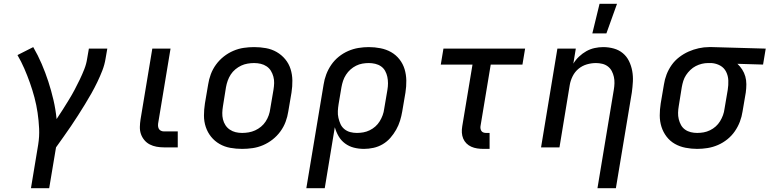

<svg xmlns="http://www.w3.org/2000/svg" viewBox="-20 -776 4052 1011"><path d="M143 215 181 -14Q188 -57 186 -99Q184 -141 178 -182Q172 -223 161.5 -262.5Q151 -302 137.5 -340Q124 -378 108 -415Q92 -452 72 -486L155 -528Q180 -485 199.5 -439.5Q219 -394 234.5 -346.5Q250 -299 261.5 -249.5Q273 -200 278 -149Q295 -174 311 -199.5Q327 -225 343 -251Q359 -277 373 -303.5Q387 -330 400 -357Q413 -384 424 -412Q435 -440 439 -468L448 -520H545L536 -468Q531 -436 519 -405Q507 -374 492.5 -344Q478 -314 461.5 -284.5Q445 -255 427 -226Q409 -197 391 -168.5Q373 -140 353.5 -111.5Q334 -83 314.5 -55.5Q295 -28 275 0L239 215Z M916 0H843Q823 0 804 -3.5Q785 -7 768.5 -15.5Q752 -24 740 -38.5Q728 -53 722 -70.5Q716 -88 716.5 -108Q717 -128 720 -147L782 -520H878L814 -134Q812 -125 812 -116Q812 -107 815.5 -99.5Q819 -92 826.5 -88Q834 -84 843 -84H916Z M1255 8Q1223 8 1192.5 2.5Q1162 -3 1136 -18Q1110 -33 1091.5 -56Q1073 -79 1063.5 -107.5Q1054 -136 1054 -167.5Q1054 -199 1059 -231L1076 -331Q1080 -358 1090 -385Q1100 -412 1117.5 -436Q1135 -460 1158.5 -478.5Q1182 -497 1209 -508.5Q1236 -520 1263.5 -524Q1291 -528 1318 -528Q1350 -528 1380.5 -522.5Q1411 -517 1437 -502Q1463 -487 1482 -464Q1501 -441 1510 -412.5Q1519 -384 1519.5 -352.5Q1520 -321 1515 -289L1498 -189Q1494 -162 1484 -135Q1474 -108 1456.5 -84Q1439 -60 1415.5 -41.5Q1392 -23 1365 -11.5Q1338 0 1310 4Q1282 8 1255 8ZM1255 -76Q1272 -76 1289.5 -79Q1307 -82 1323.5 -89.5Q1340 -97 1354.5 -109Q1369 -121 1379 -136.5Q1389 -152 1395 -169Q1401 -186 1403 -203L1420 -303Q1423 -321 1423.5 -338.5Q1424 -356 1419.5 -372.5Q1415 -389 1406.5 -403Q1398 -417 1384 -426.5Q1370 -436 1353 -440Q1336 -444 1318 -444Q1301 -444 1283.5 -441Q1266 -438 1250 -430.5Q1234 -423 1219.5 -411Q1205 -399 1195 -383.5Q1185 -368 1179 -351Q1173 -334 1170 -317L1154 -217Q1151 -199 1150.5 -181.5Q1150 -164 1154 -147.5Q1158 -131 1167 -117Q1176 -103 1190 -93.5Q1204 -84 1220.5 -80Q1237 -76 1255 -76Z M1690 215H1593L1684 -331Q1688 -358 1698 -384.5Q1708 -411 1724.5 -435Q1741 -459 1764 -477.5Q1787 -496 1813.5 -507.5Q1840 -519 1867.5 -523.5Q1895 -528 1922 -528Q1953 -528 1983.5 -522Q2014 -516 2039.5 -501.5Q2065 -487 2083.5 -463.5Q2102 -440 2110.5 -411.5Q2119 -383 2119.5 -352Q2120 -321 2115 -289L2098 -189Q2094 -165 2086.5 -140.5Q2079 -116 2066 -93Q2053 -70 2035.5 -50Q2018 -30 1995 -16.5Q1972 -3 1946.5 2.5Q1921 8 1897 8Q1869 8 1843.5 1.5Q1818 -5 1797 -20.5Q1776 -36 1763 -58.5Q1750 -81 1743 -106ZM1859 -76Q1876 -76 1893 -79Q1910 -82 1926.5 -90Q1943 -98 1956.5 -110Q1970 -122 1979.5 -137.5Q1989 -153 1995 -169.5Q2001 -186 2003 -203L2020 -303Q2023 -320 2023 -337.5Q2023 -355 2019.5 -371.5Q2016 -388 2008 -402.5Q2000 -417 1986.5 -426.5Q1973 -436 1956 -440Q1939 -444 1922 -444Q1905 -444 1888 -441Q1871 -438 1855 -430Q1839 -422 1825.5 -410Q1812 -398 1802 -382.5Q1792 -367 1786.5 -350.5Q1781 -334 1778 -317L1763 -228Q1760 -210 1759 -191.5Q1758 -173 1762 -155.5Q1766 -138 1773 -122.5Q1780 -107 1793.5 -96Q1807 -85 1824 -80.5Q1841 -76 1859 -76Z M2558 8H2526Q2509 8 2492.5 5.5Q2476 3 2461.5 -3.5Q2447 -10 2436 -21Q2425 -32 2419 -46.5Q2413 -61 2412 -77.5Q2411 -94 2414 -111L2468 -436H2301L2315 -520H2745L2731 -436H2564L2510 -111Q2509 -104 2510.5 -97Q2512 -90 2516 -85Q2520 -80 2526.5 -78Q2533 -76 2540 -76H2558Z M3126 215 3212 -303Q3215 -320 3215.5 -337.5Q3216 -355 3212.5 -371Q3209 -387 3201.5 -401.5Q3194 -416 3181 -426Q3168 -436 3151.5 -440Q3135 -444 3118 -444Q3094 -444 3070 -437Q3046 -430 3026.5 -414Q3007 -398 2995.5 -375Q2984 -352 2980 -328L2926 0H2829L2915 -520H3012L2999 -441Q3011 -461 3029 -478Q3047 -495 3067.5 -506.5Q3088 -518 3111 -523Q3134 -528 3156 -528Q3185 -528 3212 -520.5Q3239 -513 3259.5 -496Q3280 -479 3292 -454.5Q3304 -430 3309 -402.5Q3314 -375 3312.5 -346.5Q3311 -318 3307 -289L3223 215ZM3099 -600 3137 -756H3229L3173 -600Z M3651 8Q3620 8 3589.5 2Q3559 -4 3533.5 -18.5Q3508 -33 3490 -56.5Q3472 -80 3463 -108.5Q3454 -137 3454 -168Q3454 -199 3459 -231L3476 -331Q3480 -358 3490 -384Q3500 -410 3516.5 -433.5Q3533 -457 3556.5 -475Q3580 -493 3606 -504.5Q3632 -516 3659.5 -522Q3687 -528 3713 -528H3731L4012 -520L3998 -436L3863 -440Q3877 -427 3888 -410Q3899 -393 3904.5 -373.5Q3910 -354 3910 -332.5Q3910 -311 3907 -289L3890 -189Q3886 -162 3876 -135.5Q3866 -109 3849.5 -85Q3833 -61 3810 -42.5Q3787 -24 3760.5 -12.5Q3734 -1 3706 3.5Q3678 8 3651 8ZM3651 -76Q3668 -76 3685 -79Q3702 -82 3718.5 -90Q3735 -98 3748.5 -110Q3762 -122 3771.5 -137.5Q3781 -153 3787 -169.5Q3793 -186 3795 -203L3812 -303Q3816 -328 3815 -352.5Q3814 -377 3803.5 -398Q3793 -419 3772.5 -430.5Q3752 -442 3727 -444H3708Q3692 -444 3675.5 -440Q3659 -436 3643.5 -428Q3628 -420 3615 -407.5Q3602 -395 3592.5 -380.5Q3583 -366 3578 -350Q3573 -334 3570 -317L3554 -217Q3551 -200 3550.5 -182.5Q3550 -165 3554 -148.5Q3558 -132 3566 -117.5Q3574 -103 3587.5 -93.5Q3601 -84 3617.5 -80Q3634 -76 3651 -76Z"/></svg>

Font: Iosevka Aile Medium Oblique
Style: Regular
Weight: 500
Italic angle: -9°
Designer: Belleve Invis
Foundry: Belleve Invis
Version: Version 31.1.0; ttfautohint (v1.8.4)